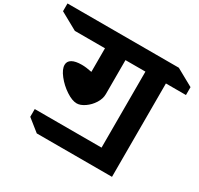

<svg xmlns="http://www.w3.org/2000/svg" viewBox="-355 -1036 1559 1501"><g transform="rotate(30 425.0 -286.0)"><path d="M824 -629V214H145L36 127V57H639V-629H459V-322Q459 -280 433 -239Q407 -198 368.5 -171.5Q330 -145 297 -145Q256 -145 200.5 -181.5Q145 -218 105 -269Q65 -320 65 -359Q65 -392 95 -409.5Q125 -427 183 -427Q221 -427 274 -416V-629H2L-155 -716V-786H850L1005 -700V-629Z"/></g></svg>

Font: Inknut Antiqua ExtraBold
Style: Regular
Weight: 800
Designer: Claus Eggers Sørensen
Foundry: Claus Eggers Sørensen
Version: Version 1.003; ttfautohint (v1.8.2) -l 8 -r 50 -G 200 -x 14 